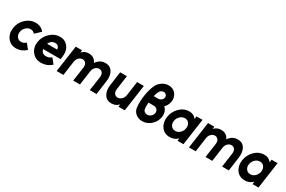

<svg xmlns="http://www.w3.org/2000/svg" viewBox="120 -1917 4663 3133"><g transform="rotate(30 2451.5 -350.0)"><path d="M342 -512Q239 -512 158 -436Q77 -360 62 -250Q47 -140 106 -64Q165 12 268 12Q370 12 452 -64L376 -159Q337 -121 287 -121Q238 -121 209 -159Q180 -197 188 -250Q196 -304 235 -341Q274 -379 323 -379Q373 -379 402 -341L504 -436Q444 -512 342 -512Z M988 -200 995 -250Q1011 -362 956 -436Q899 -512 801 -512Q698 -512 618 -436Q536 -360 521 -250Q506 -142 569 -65Q631 12 734 12Q849 12 933 -64L857 -159Q816 -121 753 -121Q713 -121 685 -146Q675 -157 668 -170.5Q661 -184 658 -200ZM781 -385Q819 -385 839 -363Q858 -342 862 -307H671Q685 -340 710 -361Q742 -385 781 -385Z M1780 0 1816 -260Q1824 -316 1817 -361.5Q1810 -407 1789 -442Q1746 -512 1655 -512Q1567 -512 1508 -443Q1503 -437 1498.5 -430Q1494 -423 1490 -416Q1488 -423 1484.5 -429.5Q1481 -436 1477 -442Q1434 -512 1343 -512Q1271 -512 1221 -463Q1219 -461 1216.5 -458.5Q1214 -456 1212 -454L1219 -500H1100L1029 0H1156L1193 -265Q1200 -317 1231 -348Q1262 -379 1302 -379Q1341 -379 1364 -348Q1386 -317 1379 -265L1341 0H1468L1505 -265Q1512 -317 1543 -348Q1574 -379 1614 -379Q1653 -379 1676 -348Q1698 -317 1691 -265L1653 0Z M1937 -500 1901 -240Q1893 -184 1900.5 -139Q1908 -94 1930 -58Q1974 12 2065 12Q2135 12 2185 -33Q2189 -36 2192.5 -39.5Q2196 -43 2200 -47L2193 0H2312L2383 -500H2256L2219 -235Q2211 -183 2179 -153Q2147 -121 2107 -121Q2067 -121 2043 -153Q2020 -183 2027 -235L2064 -500Z M2732 -712Q2667 -712 2609 -672Q2551 -633 2523 -569Q2485 -481 2468 -367Q2459 -309 2457 -252.5Q2455 -196 2461 -142Q2469 -72 2520 -31Q2572 12 2643 12Q2736 12 2808 -53Q2880 -119 2893 -212Q2901 -269 2882 -317Q2874 -335 2863.5 -351Q2853 -367 2837 -380Q2849 -391 2859 -404Q2869 -417 2877 -431Q2897 -468 2903 -508Q2914 -593 2865 -652Q2816 -712 2732 -712ZM2714 -579Q2745 -579 2762 -558Q2780 -536 2776 -506Q2771 -476 2746 -457Q2720 -437 2688 -437H2605Q2612 -466 2621.5 -492Q2631 -518 2640 -533Q2645 -543 2652.5 -551.5Q2660 -560 2670 -566Q2692 -579 2714 -579ZM2585 -303H2682Q2722 -303 2747 -277Q2772 -252 2767 -214Q2762 -175 2731 -148Q2701 -121 2662 -121Q2635 -121 2613 -137Q2602 -145 2595.5 -155Q2589 -165 2586 -177Q2582 -199 2581.5 -230Q2581 -261 2585 -303Z M3376 -500 3368 -446Q3365 -450 3362 -454.5Q3359 -459 3356 -463Q3313 -512 3236 -512Q3134 -512 3057 -436Q2979 -358 2964 -250Q2949 -140 3005 -64Q3061 12 3163 12Q3242 12 3299 -37Q3302 -40 3305.5 -43.5Q3309 -47 3312 -50L3306 0H3418L3489 -500ZM3229 -380Q3279 -380 3307 -342Q3320 -324 3325.5 -301Q3331 -278 3327 -250Q3323 -223 3311.5 -200Q3300 -177 3281 -158Q3242 -120 3193 -120Q3142 -120 3113 -158Q3084 -196 3092 -250Q3100 -304 3139 -342Q3179 -380 3229 -380Z M4273 0 4309 -260Q4317 -316 4310 -361.5Q4303 -407 4282 -442Q4239 -512 4148 -512Q4060 -512 4001 -443Q3996 -437 3991.5 -430Q3987 -423 3983 -416Q3981 -423 3977.5 -429.5Q3974 -436 3970 -442Q3927 -512 3836 -512Q3764 -512 3714 -463Q3712 -461 3709.5 -458.5Q3707 -456 3705 -454L3712 -500H3593L3522 0H3649L3686 -265Q3693 -317 3724 -348Q3755 -379 3795 -379Q3834 -379 3857 -348Q3879 -317 3872 -265L3834 0H3961L3998 -265Q4005 -317 4036 -348Q4067 -379 4107 -379Q4146 -379 4169 -348Q4191 -317 4184 -265L4146 0Z M4790 -500 4782 -446Q4779 -450 4776 -454.5Q4773 -459 4770 -463Q4727 -512 4650 -512Q4548 -512 4471 -436Q4393 -358 4378 -250Q4363 -140 4419 -64Q4475 12 4577 12Q4656 12 4713 -37Q4716 -40 4719.5 -43.5Q4723 -47 4726 -50L4720 0H4832L4903 -500ZM4643 -380Q4693 -380 4721 -342Q4734 -324 4739.5 -301Q4745 -278 4741 -250Q4737 -223 4725.5 -200Q4714 -177 4695 -158Q4656 -120 4607 -120Q4556 -120 4527 -158Q4498 -196 4506 -250Q4514 -304 4553 -342Q4593 -380 4643 -380Z"/></g></svg>

Font: Unageo
Style: Bold-Italic
Weight: 700
Designer: Richard Sepsi
Foundry: Richard Sepsi
Version: Version 2.000